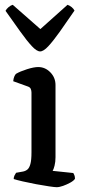

<svg xmlns="http://www.w3.org/2000/svg" viewBox="-20 -779 353 799"><path d="M216 0Q208 0 184 -3.5Q160 -7 130.5 -12.5Q101 -18 75 -24Q49 -30 37 -34Q37 -42 40.5 -49Q44 -56 47 -60L75 -65Q86 -67 94 -73.5Q102 -80 106.5 -96.5Q111 -113 111 -145V-394Q111 -402 108 -409Q105 -416 96 -419L35 -441Q36 -452 39.5 -460.5Q43 -469 47 -472Q64 -482 92.5 -491Q121 -500 139 -500Q168 -500 189.5 -478Q211 -456 211 -425V-125Q211 -105 207 -89.5Q203 -74 199 -68L285 -59Q287 -56 289.5 -50Q292 -44 292 -35Q287 -27 272.5 -19Q258 -11 242.5 -5.5Q227 0 216 0ZM147 -565Q133 -565 112.5 -587Q92 -609 64.5 -647.5Q37 -686 3 -734Q7 -742 16 -749.5Q25 -757 33 -759L148 -658L261 -759Q270 -756 278 -749.5Q286 -743 290 -735Q256 -685 228.5 -646.5Q201 -608 181 -586.5Q161 -565 147 -565Z"/></svg>

Font: Texturina Medium
Style: Regular
Weight: 500
Designer: Guillermo Torres Carreño
Foundry: Omnibus-Type
Version: Version 1.003